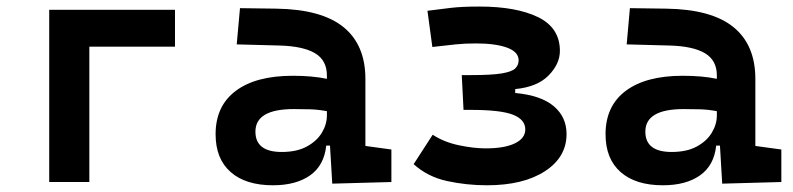

<svg xmlns="http://www.w3.org/2000/svg" viewBox="-20 -547 2384 577"><path d="M127.9 0V-517.6H505.9V-406.7H248.5V0Z M978.5 4.9 971.7 -109.4H960.4Q954.1 -49.8 911.9 -20Q869.6 9.8 800.3 9.8Q718.3 9.8 673.1 -30Q627.9 -69.8 627.9 -143.6Q627.9 -228.5 688.5 -273.9Q749 -319.3 859.9 -319.3Q918.9 -319.3 962.4 -310.1V-320.3Q962.4 -365.7 926.8 -387Q891.1 -408.2 820.3 -410.2L691.4 -413.6L701.2 -522.5L810.5 -521Q946.3 -519 1012.2 -465.6Q1078.1 -412.1 1078.1 -309.6V-108.4L1156.2 -97.7V0ZM962.4 -212.9Q936 -217.8 912.4 -218.5Q888.7 -219.2 862.8 -219.2Q747.6 -219.2 747.6 -151.4Q747.6 -90.3 826.7 -90.3Q872.1 -90.3 902.1 -106.7Q932.1 -123 947.3 -148.2Q962.4 -173.3 962.4 -200.2Z M1443.4 9.8Q1382.3 9.8 1323.7 -2.9Q1265.1 -15.6 1223.1 -53.7L1280.3 -142.1Q1314.9 -119.6 1359.4 -110.4Q1403.8 -101.1 1439.5 -101.1Q1496.1 -101.1 1527.3 -116.2Q1558.6 -131.3 1558.6 -158.2Q1558.6 -187.5 1522 -202.1Q1485.4 -216.8 1393.6 -216.8H1373L1367.7 -321.3H1395Q1457.5 -321.3 1488 -326.4Q1518.6 -331.5 1528.6 -341.6Q1538.6 -351.6 1538.6 -365.7Q1538.6 -391.1 1503.9 -403.8Q1469.2 -416.5 1410.2 -416.5Q1376 -416.5 1349.1 -413.6Q1322.3 -410.2 1279.3 -405.8L1264.6 -514.6Q1302.2 -519.5 1335.2 -523.4Q1368.2 -527.3 1420.9 -527.3Q1531.7 -527.3 1597.2 -495.4Q1662.6 -463.4 1662.6 -394Q1662.6 -355 1628.7 -320.3Q1594.7 -285.6 1528.3 -279.3V-267.6Q1606 -260.3 1644.3 -227.8Q1682.6 -195.3 1682.6 -144Q1682.6 -74.7 1617.7 -32.5Q1552.7 9.8 1443.4 9.8Z M2150.4 4.9 2143.6 -109.4H2132.3Q2126 -49.8 2083.7 -20Q2041.5 9.8 1972.2 9.8Q1890.1 9.8 1845 -30Q1799.8 -69.8 1799.8 -143.6Q1799.8 -228.5 1860.4 -273.9Q1920.9 -319.3 2031.7 -319.3Q2090.8 -319.3 2134.3 -310.1V-320.3Q2134.3 -365.7 2098.6 -387Q2063 -408.2 1992.2 -410.2L1863.3 -413.6L1873 -522.5L1982.4 -521Q2118.2 -519 2184.1 -465.6Q2250 -412.1 2250 -309.6V-108.4L2328.1 -97.7V0ZM2134.3 -212.9Q2107.9 -217.8 2084.2 -218.5Q2060.5 -219.2 2034.7 -219.2Q1919.4 -219.2 1919.4 -151.4Q1919.4 -90.3 1998.5 -90.3Q2043.9 -90.3 2074 -106.7Q2104 -123 2119.1 -148.2Q2134.3 -173.3 2134.3 -200.2Z"/></svg>

Font: CaskaydiaCove NF SemiBold
Style: Regular
Weight: 600
Designer: Aaron Bell
Foundry: Saja Typeworks
Version: Version 2111.001; VTT 6.35;Nerd Fonts 3.2.1